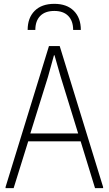

<svg xmlns="http://www.w3.org/2000/svg" viewBox="-20 -980 566 1000"><path d="M9 -6 235 -740H291L517 -6V0H475L400 -244H127L51 0H9ZM387 -285 296 -580 264 -692H261L230 -580L138 -285ZM361 -824Q361 -871 335.5 -897Q310 -923 263 -923Q215 -923 189.5 -897Q164 -871 164 -824H124Q124 -887 160.5 -923.5Q197 -960 263 -960Q328 -960 364.5 -923.5Q401 -887 401 -824Z"/></svg>

Font: Encode Sans Compressed
Style: ExtraLight
Weight: 200
Designer: Pablo Impallari, Andres Torresi
Foundry: Pablo Impallari, Andres Torresi
Version: Version 1.000; ttfautohint (v1.00) -l 8 -r 50 -G 200 -x 14 -